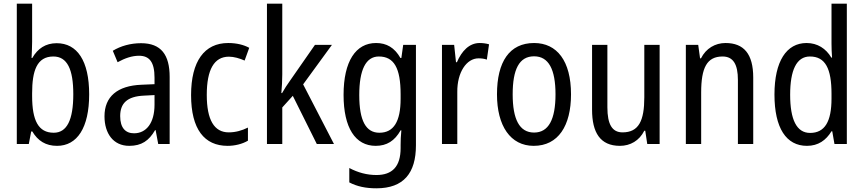

<svg xmlns="http://www.w3.org/2000/svg" viewBox="-20 -780 4677 1040"><path d="M154 -553V-760H71V0H136L149 -68H155C185 -17 228 10 289 10C398 10 463 -88 463 -269C463 -451 398 -546 287 -546C227 -546 184 -517 155 -466H151C152 -493 154 -524 154 -553ZM269 -474C344 -474 377 -405 377 -270C377 -129 342 -61 271 -61C188 -61 154 -127 154 -260V-275C154 -395 179 -474 269 -474Z M744 -546C687 -546 634 -531 591 -505L617 -443C657 -465 695 -478 733 -478C790 -478 817 -443 817 -359V-324L747 -321C615 -316 546 -256 546 -150C546 -58 593 10 680 10C747 10 787 -18 820 -75H823L837 0H899V-363C899 -483 853 -546 744 -546ZM760 -262 817 -265V-213C817 -113 772 -58 706 -58C660 -58 631 -87 631 -151C631 -220 668 -258 760 -262Z M1213 10C1252 10 1293 0 1323 -18V-89C1291 -73 1256 -63 1219 -63C1140 -63 1100 -131 1100 -266C1100 -403 1140 -473 1220 -473C1247 -473 1278 -464 1305 -452L1330 -521C1301 -537 1262 -547 1216 -547C1087 -547 1015 -448 1015 -265C1015 -80 1087 10 1213 10Z M1509 -377V-760H1426V0H1509V-198L1566 -261L1696 0H1789L1622 -323L1778 -537H1686L1551 -343C1537 -324 1519 -296 1508 -276H1504C1507 -308 1509 -345 1509 -377Z M2017 -547C1907 -547 1841 -448 1841 -266C1841 -87 1905 10 2015 10C2075 10 2118 -17 2150 -74H2154C2151 -48 2150 -15 2150 5V22C2150 123 2104 168 2019 168C1968 168 1919 155 1872 130V208C1914 230 1961 240 2019 240C2167 240 2233 157 2233 7V-537H2164L2154 -466H2149C2117 -522 2074 -547 2017 -547ZM2032 -474C2114 -474 2150 -412 2150 -269V-245C2150 -121 2112 -61 2035 -61C1962 -61 1926 -126 1926 -265C1926 -401 1961 -474 2032 -474Z M2578 -547C2522 -547 2481 -504 2455 -443H2450L2440 -537H2374V0H2457V-282C2456 -388 2507 -464 2572 -464C2588 -464 2604 -462 2617 -457L2629 -540C2612 -545 2594 -547 2578 -547Z M3073 -269C3073 -450 2997 -547 2873 -547C2740 -547 2672 -446 2672 -269C2672 -98 2745 10 2871 10C3004 10 3073 -99 3073 -269ZM2757 -269C2757 -404 2792 -475 2873 -475C2952 -475 2989 -404 2989 -269C2989 -134 2952 -62 2873 -62C2793 -62 2757 -135 2757 -269Z M3553 -537H3470V-253C3470 -126 3440 -63 3352 -63C3296 -63 3270 -106 3270 -199V-537H3187V-186C3187 -62 3231 10 3338 10C3394 10 3443 -18 3470 -72H3475L3486 0H3553Z M3910 -547C3854 -547 3804 -518 3777 -464H3772L3762 -537H3695V0H3778V-279C3778 -413 3809 -474 3894 -474C3952 -474 3977 -431 3977 -347V0H4060V-360C4060 -488 4009 -547 3910 -547Z M4351 10C4412 10 4454 -20 4484 -69H4488L4500 0H4567V-760H4484V-543C4484 -523 4485 -494 4487 -468H4483C4454 -517 4408 -547 4349 -547C4240 -547 4175 -448 4175 -268C4175 -86 4239 10 4351 10ZM4368 -60C4295 -60 4260 -132 4260 -267C4260 -399 4294 -474 4367 -474C4451 -474 4484 -408 4484 -272V-246C4484 -122 4448 -60 4368 -60Z"/></svg>

Font: Noto Sans Lao Condensed
Style: Regular
Weight: 400
Width: 3
Designer: Monotype Design Team
Foundry: Monotype Imaging Inc.
Version: Version 2.004